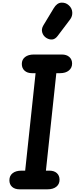

<svg xmlns="http://www.w3.org/2000/svg" viewBox="-20 -1410 617 1430"><path d="M125.5 0Q90.5 0 70.2 -18.2Q50 -36.5 50 -67.5Q50 -101 74 -120Q98 -139 140 -139H167.5L245 -865H218Q184 -865 163.2 -883.5Q142.5 -902 142.5 -934Q142.5 -966 166.5 -985Q190.5 -1004 232 -1004H440.5Q475.5 -1004 496.2 -985.8Q517 -967.5 517 -936.5Q517 -904.5 492.8 -884.8Q468.5 -865 427.5 -865H399.5L322 -139H348Q383 -139 403.2 -120.8Q423.5 -102.5 423.5 -71.5Q423.5 -38.5 399.5 -19.2Q375.5 0 333.5 0ZM326 -1127Q303 -1141 294.8 -1167.2Q286.5 -1193.5 303 -1221L380 -1348.5Q404 -1388.5 436.8 -1390.2Q469.5 -1392 492.5 -1370.5Q516 -1349.5 518.2 -1319.5Q520.5 -1289.5 502 -1265L409.5 -1142.5Q391 -1118 369.2 -1116Q347.5 -1114 326 -1127Z"/></svg>

Font: Edu SA Hand
Style: Regular
Weight: 400
Designer: Tina and Corey Anderson, Eben Sorkin, Mirko Velimirovic
Foundry: Google for Education
Version: Version 2.000